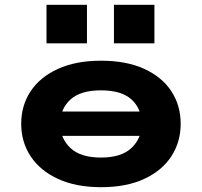

<svg xmlns="http://www.w3.org/2000/svg" viewBox="-20 -766 838 797"><path d="M400 11Q295 11 220.5 -23.5Q146 -58 107 -117.5Q68 -177 68 -252Q68 -328 107 -387Q146 -446 220.5 -480Q295 -514 399 -514Q505 -514 579 -480Q653 -446 691.5 -387Q730 -328 730 -252Q730 -177 691.5 -117.5Q653 -58 579 -23.5Q505 11 400 11ZM399 -112Q484 -112 526 -152Q568 -192 568 -252Q568 -314 526.5 -352.5Q485 -391 399 -391Q314 -391 272 -352.5Q230 -314 230 -252Q230 -192 272 -152Q314 -112 399 -112ZM188 -202V-303H610V-202ZM453 -586V-746H621V-586ZM173 -586V-746H341V-586Z"/></svg>

Font: Nunito Sans 7pt Expanded ExtraBold
Style: Regular
Weight: 800
Width: 7
Designer: Vernon Adams
Foundry: Vernon Adams
Version: Version 3.101;gftools[0.9.27]